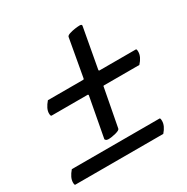

<svg xmlns="http://www.w3.org/2000/svg" viewBox="-138 -711 769 790"><g transform="rotate(-30 246.0 -316.5)"><path d="M210.9 -130.9Q203.1 -130.9 199.2 -134.8Q195.3 -137.7 196.3 -140.6L231.4 -328.1Q231.4 -332 227.5 -332H56.6Q51.8 -332 51.8 -345.7Q51.8 -367.2 75.2 -394.5H243.2Q246.1 -394.5 247.1 -398.4L279.3 -578.1Q281.2 -584 293.5 -587.9Q305.7 -591.8 319.8 -593.8Q334 -595.7 341.8 -595.7Q353.5 -595.7 351.6 -587.9L317.4 -400.4Q316.4 -394.5 320.3 -394.5H493.2Q497.1 -394.5 497.1 -381.8Q497.1 -357.4 473.6 -332H305.7Q301.8 -332 301.8 -328.1Q294.9 -293 286.6 -248Q278.3 -203.1 267.6 -148.4Q266.6 -141.6 246.6 -136.2Q226.6 -130.9 210.9 -130.9ZM-1 -37.1Q-4.9 -37.1 -4.9 -49.8Q-4.9 -72.3 18.6 -99.6H435.5Q439.5 -99.6 439.5 -85.9Q439.5 -62.5 417 -37.1Z"/></g></svg>

Font: Crimson Text SemiBold
Style: Italic
Weight: 600
Italic angle: -11°
Designer: Sebastian Kosch
Foundry: Sebastian Kosch
Version: Version 1.100; ttfautohint (v1.8.4)